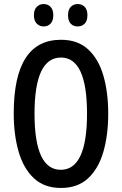

<svg xmlns="http://www.w3.org/2000/svg" viewBox="-20 -921 603 951"><path d="M516 -358Q516 -252 492 -169Q468 -86 416.5 -38Q365 10 282 10Q199 10 147.5 -38.5Q96 -87 72 -170.5Q48 -254 48 -359Q48 -724 282 -724Q365 -724 416.5 -676.5Q468 -629 492 -546.5Q516 -464 516 -358ZM151 -358Q151 -80 281 -80Q411 -80 411 -358Q411 -636 282 -636Q151 -636 151 -358ZM148 -846Q148 -873 162 -887Q176 -901 196 -901Q217 -901 230.5 -887Q244 -873 244 -846Q244 -818 230.5 -804Q217 -790 196 -790Q176 -790 162 -804Q148 -818 148 -846ZM317 -846Q317 -873 330.5 -887Q344 -901 365 -901Q386 -901 399.5 -887Q413 -873 413 -846Q413 -818 399.5 -804Q386 -790 365 -790Q343 -790 330 -804Q317 -818 317 -846Z"/></svg>

Font: Noto Sans Georgian ExtraCondensed Medium
Style: Regular
Weight: 500
Width: 2
Designer: Monotype Design Team, Akaki Razmadze
Foundry: Google LLC
Version: Version 2.005; ttfautohint (v1.8.4.7-5d5b)